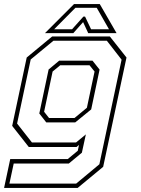

<svg xmlns="http://www.w3.org/2000/svg" viewBox="-40 -718 688 938"><path d="M-20 200 10 59H291L340 18.5L346 -10L334 0H100.5L19.5 -103L90.5 -437L215 -540H496.5L578 -437L464 97L339.5 200ZM6 179H332L445.5 84.5L554 -426.5L482 -519H221L110 -427.5L43.5 -114.5L116 -22H331.5L379.5 -61.5L360 28L296 81H27ZM186 -120 152 -163.5 197.5 -378.5 249 -421.5H412L446.5 -378L405.5 -183.5L327.5 -120ZM199.5 -141.5H324L384.5 -191.5L422 -368.5L397.5 -399H254L217 -368.5L175.5 -172ZM321.5 -698H447.5L529.5 -556H391L366 -610L318 -556H179.5ZM328.5 -680 224.5 -575H312L367.5 -637H375.5L405 -575H492.5L432.5 -680Z"/></svg>

Font: Tourney ExtraLight
Style: Italic
Weight: 250
Italic angle: -12°
Version: Version 1.015